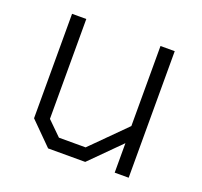

<svg xmlns="http://www.w3.org/2000/svg" viewBox="-94 -604 747 710"><g transform="rotate(20 279.5 -249.0)"><path d="M75 -87V-498H131V-105L186 -51H291L423 -183V-498H479V0H424V-116L308 0H162Z"/></g></svg>

Font: Chakra Petch Light
Style: Regular
Weight: 300
Designer: Katatrad Aksorn Co.,Ltd.
Foundry: Cadson Demak Co.,Ltd.
Version: Version 1.000; ttfautohint (v1.6)